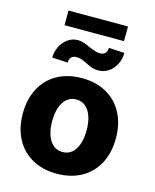

<svg xmlns="http://www.w3.org/2000/svg" viewBox="-129 -966 857 1062"><g transform="rotate(15 299.0 -434.5)"><path d="M32.2 -263.7Q32.2 -345.2 64.5 -407Q96.7 -468.8 157 -502.9Q217.3 -537.1 298.8 -537.1Q380.4 -537.1 440.7 -502.9Q501 -468.8 533.2 -407Q565.4 -345.2 565.4 -263.7Q565.4 -182.1 533.2 -120.4Q501 -58.6 440.7 -24.4Q380.4 9.8 298.8 9.8Q217.3 9.8 157 -24.4Q96.7 -58.6 64.5 -120.4Q32.2 -182.1 32.2 -263.7ZM397.5 -264.6Q397.5 -309.1 386 -343.3Q374.5 -377.4 352.5 -396.2Q330.6 -415 299.8 -415Q252.4 -415 226.3 -374Q200.2 -333 200.2 -264.6Q200.2 -196.3 226.3 -155.3Q252.4 -114.3 299.8 -114.3Q330.6 -114.3 352.5 -133.1Q374.5 -151.9 386 -186Q397.5 -220.2 397.5 -264.6ZM374 -601.6Q352.5 -601.6 336.2 -606.9Q319.8 -612.3 299.8 -623Q281.2 -632.3 267.6 -637Q253.9 -641.6 237.3 -641.6Q220.7 -641.6 210 -630.9Q199.2 -620.1 199.2 -599.6L109.4 -604.5Q109.9 -637.7 124.5 -667.5Q139.2 -697.3 164.8 -715.8Q190.4 -734.4 222.7 -734.4Q240.7 -734.4 257.1 -729Q273.4 -723.6 293 -713.9Q318.4 -703.6 330.8 -699.5Q343.3 -695.3 358.4 -695.3Q376 -695.3 387.2 -705.8Q398.4 -716.3 398.4 -737.3L488.3 -732.4Q488.3 -697.8 473.4 -667.7Q458.5 -637.7 432.4 -619.6Q406.2 -601.6 374 -601.6ZM469.7 -794.9H128.9V-878.9H469.7Z"/></g></svg>

Font: Pretendard ExtraBold
Style: Regular
Weight: 800
Designer: Base glyphs from Inter by Rasmus Andersson; Hangeul glyphs from Noto Sans CJK(Source Han Sans) by Jang Soo-young and Kan
Foundry: Kil Hyung-jin
Version: Version 1.309